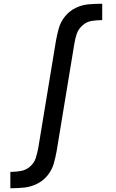

<svg xmlns="http://www.w3.org/2000/svg" viewBox="-20 -795 616 1020"><path d="M40 205Q74 205 108.5 201.5Q143 198 176 182Q209 166 232.5 137Q256 108 265.5 74.5Q275 41 281 7L375 -563Q379 -589 387.5 -614.5Q396 -640 417.5 -659.5Q439 -679 465.5 -683.5Q492 -688 518 -688H523V-775H518Q484 -775 449.5 -772Q415 -769 382 -753Q349 -737 325.5 -708Q302 -679 292.5 -645Q283 -611 277 -577L183 -7Q178 19 170 44.5Q162 70 140.5 89Q119 108 92.5 113Q66 118 40 118H35V205Z"/></svg>

Font: Iosevka Sparkle Medium
Style: Italic
Weight: 500
Italic angle: -9°
Designer: Belleve Invis
Foundry: Belleve Invis
Version: Version 4.5.0; ttfautohint (v1.8.3)